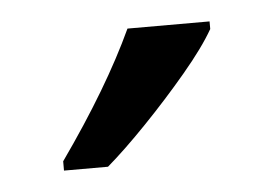

<svg xmlns="http://www.w3.org/2000/svg" viewBox="-28 -799 322 226"><g transform="rotate(-5 133.0 -686.0)"><path d="M226 -757Q214 -736 190 -707.5Q166 -679 139.5 -651.5Q113 -624 92 -606H40V-617Q98 -699 129 -766H226Z"/></g></svg>

Font: Noto Sans Khmer UI ExtraCondensed
Style: Regular
Weight: 400
Width: 2
Designer: Danh Hong and the Monotype Design Team
Foundry: Monotype Imaging Inc.
Version: Version 2.002; ttfautohint (v1.8.4.7-5d5b)